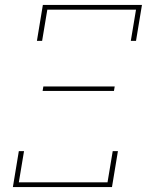

<svg xmlns="http://www.w3.org/2000/svg" viewBox="-20 -755 616 775"><path d="M129 -590H150L171 -716H529L508 -590H529L553 -735H153ZM440 -388 443 -406H155L152 -388ZM32 0H432L456 -145H435L414 -19H56L77 -145H56Z"/></svg>

Font: Iosevka Sparkle Thin Oblique
Style: Regular
Weight: 100
Italic angle: -9°
Designer: Belleve Invis
Foundry: Belleve Invis
Version: Version 4.5.0; ttfautohint (v1.8.3)